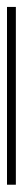

<svg xmlns="http://www.w3.org/2000/svg" viewBox="218 -162 65 540"><g transform="rotate(-90 250.0 107.5)"><path d="M0 95.2H500V120.1H0Z"/></g></svg>

Font: BIZ UDGothic
Style: Bold
Weight: 700
Monospace: yes
Designer: TypeBank Co., Ltd.
Foundry: Morisawa Inc.
Version: Version 1.05